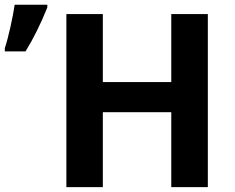

<svg xmlns="http://www.w3.org/2000/svg" viewBox="-184 -772 969 792"><path d="M673.3 0H522.5V-309.1H240.2V0H89.8V-713.9H240.2V-433.6H522.5V-713.9H673.3ZM-123.5 -752.4H11.2V-741.2Q-29.3 -640.1 -78.6 -560.1H-164.1V-573.7Q-152.8 -607.4 -140.9 -661.1Q-128.9 -714.8 -123.5 -752.4Z"/></svg>

Font: Viking Open Sans
Style: Bold
Weight: 700
Foundry: Ascender Corporation
Version: Version 2.001